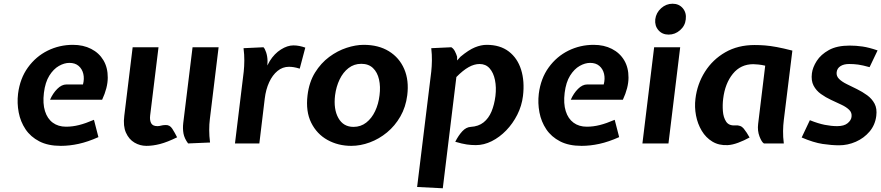

<svg xmlns="http://www.w3.org/2000/svg" viewBox="-20 -771 4737 1032"><path d="M307 13Q238.5 13 191.5 -11.2Q144.5 -35.5 117.2 -76.2Q90 -117 80.5 -166.8Q71 -216.5 77 -267Q87.5 -349.5 130.2 -408.5Q173 -467.5 236.2 -498.8Q299.5 -530 372 -530Q427.5 -530 470 -508.2Q512.5 -486.5 536 -447Q559.5 -407.5 559.2 -353.5Q559 -299.5 529 -235H249Q264 -269.5 287.8 -293.2Q311.5 -317 337 -317H426Q434 -347.5 427.8 -374Q421.5 -400.5 402.5 -416.8Q383.5 -433 353 -433Q325.5 -433 296.5 -416.5Q267.5 -400 245.2 -364.5Q223 -329 216 -272Q209 -214.5 221.8 -173.8Q234.5 -133 263.8 -111.5Q293 -90 335 -90Q369.5 -90 404.5 -98.8Q439.5 -107.5 485 -127L509 -34Q452 -8.5 402.8 2.2Q353.5 13 307 13Z M767 13Q732.5 13 702.8 -4.5Q673 -22 657 -57.8Q641 -93.5 648 -148L693 -517H832L787 -150Q784 -125.5 792.2 -109.2Q800.5 -93 826 -93Q836 -93 845.5 -95.8Q855 -98.5 869 -99Q892.5 -100.5 906.2 -78.8Q920 -57 932 -33Q879 -7 840.2 3Q801.5 13 767 13ZM991 0Q971 -27 966.2 -53.5Q961.5 -80 965 -110L1015 -517H1155L1108 -131Q1104.5 -103.5 1104.5 -72Q1104.5 -40.5 1109 -5Z M1243 0 1290 -386Q1293 -414 1293.2 -445.5Q1293.5 -477 1289 -512L1396 -517Q1403.5 -510.5 1410.5 -489.5Q1417.5 -468.5 1418 -443L1417 -419L1430 -443Q1455 -483 1490 -505Q1525 -527 1557 -527Q1573 -527 1588.5 -524Q1604 -521 1621 -515L1591 -402Q1571.5 -408 1558.2 -410Q1545 -412 1533 -412Q1499 -412 1471.8 -389.8Q1444.5 -367.5 1426.8 -329Q1409 -290.5 1403 -241L1374 0Z M1868 13Q1797.5 13 1740.2 -18.8Q1683 -50.5 1652.8 -111.2Q1622.5 -172 1633 -259Q1641.5 -329.5 1673.2 -380.8Q1705 -432 1749.5 -465Q1794 -498 1843 -514Q1892 -530 1935 -530Q2014.5 -530 2070.5 -495.5Q2126.5 -461 2152.8 -399.8Q2179 -338.5 2169 -259Q2161 -195.5 2132 -145Q2103 -94.5 2060.2 -59.2Q2017.5 -24 1967.5 -5.5Q1917.5 13 1868 13ZM1880 -89Q1919 -89 1948.5 -112Q1978 -135 1996.2 -173.5Q2014.5 -212 2020 -259Q2026 -305.5 2017.2 -344Q2008.5 -382.5 1984.8 -405.2Q1961 -428 1922 -428Q1883 -428 1853.5 -405.2Q1824 -382.5 1805.5 -344Q1787 -305.5 1781 -259Q1772 -184 1798.8 -136.5Q1825.5 -89 1880 -89Z M2222 234 2298 -386Q2301 -414 2301.5 -445.5Q2302 -477 2298 -512L2406 -517Q2418 -509.5 2425.2 -495.2Q2432.5 -481 2437 -466V-446L2455 -466Q2499.5 -503 2532.8 -516.5Q2566 -530 2596 -530Q2668 -530 2714.8 -494.2Q2761.5 -458.5 2781 -396.2Q2800.5 -334 2791 -255Q2784.5 -202 2760.5 -154.5Q2736.5 -107 2701 -70.2Q2665.5 -33.5 2623.2 -12.2Q2581 9 2538 9Q2512.5 9 2488.5 5.5Q2464.5 2 2427 -9Q2444.5 -43.5 2465 -65.5Q2485.5 -87.5 2510 -89Q2552 -91.5 2579.2 -113.2Q2606.5 -135 2621.8 -171.5Q2637 -208 2643 -255Q2648.5 -301.5 2640.5 -340.8Q2632.5 -380 2611.8 -403.5Q2591 -427 2558 -427Q2529 -427 2498.8 -410Q2468.5 -393 2433 -357L2360 241Z M3106 13Q3037.5 13 2990.5 -11.2Q2943.5 -35.5 2916.2 -76.2Q2889 -117 2879.5 -166.8Q2870 -216.5 2876 -267Q2886.5 -349.5 2929.2 -408.5Q2972 -467.5 3035.2 -498.8Q3098.5 -530 3171 -530Q3226.5 -530 3269 -508.2Q3311.5 -486.5 3335 -447Q3358.5 -407.5 3358.2 -353.5Q3358 -299.5 3328 -235H3048Q3063 -269.5 3086.8 -293.2Q3110.5 -317 3136 -317H3225Q3233 -347.5 3226.8 -374Q3220.5 -400.5 3201.5 -416.8Q3182.5 -433 3152 -433Q3124.5 -433 3095.5 -416.5Q3066.5 -400 3044.2 -364.5Q3022 -329 3015 -272Q3008 -214.5 3020.8 -173.8Q3033.5 -133 3062.8 -111.5Q3092 -90 3134 -90Q3168.5 -90 3203.5 -98.8Q3238.5 -107.5 3284 -127L3308 -34Q3251 -8.5 3201.8 2.2Q3152.5 13 3106 13Z M3433 0 3496 -517H3636L3573 0ZM3574 -585Q3539.5 -585 3519 -608.8Q3498.5 -632.5 3502 -667Q3506.5 -702.5 3533.5 -726.8Q3560.5 -751 3595 -751Q3629.5 -751 3650 -726.8Q3670.5 -702.5 3666 -667Q3662.5 -632.5 3635.5 -608.8Q3608.5 -585 3574 -585Z M3892 9Q3844.5 11.5 3809.2 -9.8Q3774 -31 3751.8 -68.2Q3729.5 -105.5 3721 -150.5Q3712.5 -195.5 3718 -240Q3727.5 -319.5 3769 -385.2Q3810.5 -451 3878.5 -490Q3946.5 -529 4036 -529Q4064 -529 4092.2 -526.8Q4120.5 -524.5 4155.5 -518Q4190.5 -511.5 4239 -499L4193 -126Q4189.5 -98.5 4189 -67Q4188.5 -35.5 4193 0H4086Q4074 -7 4062.2 -37.8Q4050.5 -68.5 4055 -105L4093 -418Q4073.5 -422.5 4056.5 -424.2Q4039.5 -426 4029 -426Q3961 -426 3919 -374.2Q3877 -322.5 3867 -240Q3863 -208 3865.5 -174Q3868 -140 3883 -117.2Q3898 -94.5 3932 -97Q3961.5 -99.5 3977.5 -79.8Q3993.5 -60 4009 -32Q3979 -15.5 3948.2 -4Q3917.5 7.5 3892 9Z M4490 10Q4451 10 4402 2.8Q4353 -4.5 4289 -32L4333 -125Q4377.5 -107 4413 -100Q4448.5 -93 4480 -93Q4517 -93 4536 -108.8Q4555 -124.5 4557 -143Q4560 -165.5 4544.2 -180.8Q4528.5 -196 4502.5 -208.2Q4476.5 -220.5 4447.2 -234Q4418 -247.5 4392.5 -265.8Q4367 -284 4353 -310.8Q4339 -337.5 4344 -377Q4348 -409 4370 -443.5Q4392 -478 4435.2 -502Q4478.5 -526 4547 -526Q4581 -526 4615.8 -521Q4650.5 -516 4697 -500L4654 -410Q4616.5 -420.5 4593 -423.8Q4569.5 -427 4544 -427Q4515.5 -427 4497.5 -415.5Q4479.5 -404 4477 -383Q4474.5 -362 4490 -346.8Q4505.5 -331.5 4531.5 -318.8Q4557.5 -306 4586.5 -291.8Q4615.5 -277.5 4641 -259Q4666.5 -240.5 4680.8 -213.8Q4695 -187 4690 -148Q4684 -99.5 4654 -64Q4624 -28.5 4580.2 -9.2Q4536.5 10 4490 10Z"/></svg>

Font: Expletus Sans
Style: Bold Italic
Weight: 700
Italic angle: -7°
Version: Version 7.500